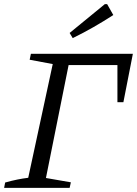

<svg xmlns="http://www.w3.org/2000/svg" viewBox="-20 -912 665 932"><path d="M625 -651 579 -416H550V-596H313L203 -48L324 -27L318 0H0L5 -26Q37 -35 64.5 -40.5Q92 -46 117 -49L236 -601L124 -622L130 -651ZM333 -727 318 -752 489 -892H500L530 -839Q482 -808 434 -780.5Q386 -753 333 -727Z"/></svg>

Font: Piazzolla 24pt
Style: Italic
Weight: 400
Italic angle: -11.3°
Designer: Juan Pablo del Peral
Foundry: Huerta Tipografica
Version: Version 2.005